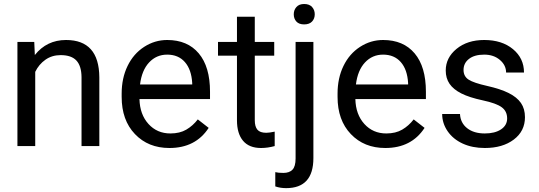

<svg xmlns="http://www.w3.org/2000/svg" viewBox="-20 -741 2732 974"><path d="M153.8 -528.3 156.7 -461.9Q217.3 -538.1 314.9 -538.1Q482.4 -538.1 483.9 -349.1V0H393.6V-349.6Q393.1 -406.7 367.4 -434.1Q341.8 -461.4 287.6 -461.4Q243.7 -461.4 210.4 -438Q177.2 -414.6 158.7 -376.5V0H68.4V-528.3Z M839.4 9.8Q731.9 9.8 664.6 -60.8Q597.2 -131.3 597.2 -249.5V-266.1Q597.2 -344.7 627.2 -406.5Q657.2 -468.3 711.2 -503.2Q765.1 -538.1 828.1 -538.1Q931.2 -538.1 988.3 -470.2Q1045.4 -402.3 1045.4 -275.9V-238.3H687.5Q689.5 -160.2 733.2 -112.1Q776.9 -64 844.2 -64Q892.1 -64 925.3 -83.5Q958.5 -103 983.4 -135.3L1038.6 -92.3Q972.2 9.8 839.4 9.8ZM828.1 -463.9Q773.4 -463.9 736.3 -424.1Q699.2 -384.3 690.4 -312.5H955.1V-319.3Q951.2 -388.2 918 -426Q884.8 -463.9 828.1 -463.9Z M1272.5 -656.2V-528.3H1371.1V-458.5H1272.5V-130.9Q1272.5 -99.1 1285.6 -83.3Q1298.8 -67.4 1330.6 -67.4Q1346.2 -67.4 1373.5 -73.2V0Q1337.9 9.8 1304.2 9.8Q1243.7 9.8 1212.9 -26.9Q1182.1 -63.5 1182.1 -130.9V-458.5H1085.9V-528.3H1182.1V-656.2Z M1569.8 -528.3V61Q1569.8 213.4 1431.6 213.4Q1401.9 213.4 1376.5 204.6V132.3Q1392.1 136.2 1417.5 136.2Q1447.8 136.2 1463.6 119.9Q1479.5 103.5 1479.5 63V-528.3ZM1470.2 -668.5Q1470.2 -689.9 1483.6 -705.3Q1497.1 -720.7 1522.9 -720.7Q1549.3 -720.7 1563 -705.6Q1576.7 -690.4 1576.7 -668.5Q1576.7 -646.5 1563 -631.8Q1549.3 -617.2 1522.9 -617.2Q1496.6 -617.2 1483.4 -631.8Q1470.2 -646.5 1470.2 -668.5Z M1934.6 9.8Q1827.1 9.8 1759.8 -60.8Q1692.4 -131.3 1692.4 -249.5V-266.1Q1692.4 -344.7 1722.4 -406.5Q1752.4 -468.3 1806.4 -503.2Q1860.4 -538.1 1923.3 -538.1Q2026.4 -538.1 2083.5 -470.2Q2140.6 -402.3 2140.6 -275.9V-238.3H1782.7Q1784.7 -160.2 1828.4 -112.1Q1872.1 -64 1939.5 -64Q1987.3 -64 2020.5 -83.5Q2053.7 -103 2078.6 -135.3L2133.8 -92.3Q2067.4 9.8 1934.6 9.8ZM1923.3 -463.9Q1868.7 -463.9 1831.5 -424.1Q1794.4 -384.3 1785.6 -312.5H2050.3V-319.3Q2046.4 -388.2 2013.2 -426Q1980 -463.9 1923.3 -463.9Z M2552.7 -140.1Q2552.7 -176.8 2525.1 -197Q2497.6 -217.3 2429 -231.9Q2360.4 -246.6 2320.1 -267.1Q2279.8 -287.6 2260.5 -315.9Q2241.2 -344.2 2241.2 -383.3Q2241.2 -448.2 2296.1 -493.2Q2351.1 -538.1 2436.5 -538.1Q2526.4 -538.1 2582.3 -491.7Q2638.2 -445.3 2638.2 -373H2547.4Q2547.4 -410.2 2515.9 -437Q2484.4 -463.9 2436.5 -463.9Q2387.2 -463.9 2359.4 -442.4Q2331.5 -420.9 2331.5 -386.2Q2331.5 -353.5 2357.4 -336.9Q2383.3 -320.3 2450.9 -305.2Q2518.6 -290 2560.5 -269Q2602.5 -248 2622.8 -218.5Q2643.1 -189 2643.1 -146.5Q2643.1 -75.7 2586.4 -33Q2529.8 9.8 2439.5 9.8Q2376 9.8 2327.1 -12.7Q2278.3 -35.2 2250.7 -75.4Q2223.1 -115.7 2223.1 -162.6H2313.5Q2315.9 -117.2 2349.9 -90.6Q2383.8 -64 2439.5 -64Q2490.7 -64 2521.7 -84.7Q2552.7 -105.5 2552.7 -140.1Z"/></svg>

Font: Vazir UI
Style: Regular-UI
Weight: 400
Designer: Saber Rastikerdar
Foundry: Saber Rastikerdar
Version: Version 30.1.0